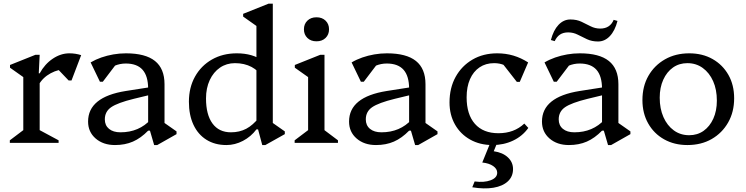

<svg xmlns="http://www.w3.org/2000/svg" viewBox="-20 -785 4098 1055"><path d="M34 0V-14L124 -82L108 -54V-394L151 -331L35 -413V-428L175 -484H198L193 -382H198V-52L183 -78L302 -14V0ZM192 -318 183 -382H198Q226 -433 270 -462.5Q314 -492 361 -492Q395 -492 426 -482L373 -343H357L272 -432L353 -406Q302 -406 258.5 -382.5Q215 -359 192 -318Z M827 12 804 -67H794V-297Q794 -367 763.5 -401.5Q733 -436 671 -436Q639 -436 609.5 -423.5Q580 -411 561 -389L567 -469H646L545 -336H529L478 -442Q505 -458 536.5 -469Q568 -480 602.5 -486Q637 -492 672 -492Q779 -492 831.5 -450Q884 -408 884 -322V-81L843 -138L950 -63V-48L844 12ZM612 12Q547 12 505.5 -24Q464 -60 464 -117Q464 -252 671 -285L831 -310V-270L715 -242Q626 -220 591 -196Q556 -172 556 -129Q556 -96 579 -77Q602 -58 642 -58Q744 -58 809 -129V-67H794Q754 -26 710.5 -7Q667 12 612 12Z M1421 12 1398 -74H1389V-675L1432 -612L1316 -694V-709L1456 -765H1479V-81L1438 -138L1545 -63V-48L1438 12ZM1224 12Q1161 12 1114.5 -17Q1068 -46 1043 -99.5Q1018 -153 1018 -226Q1018 -304 1051.5 -364Q1085 -424 1144.5 -458Q1204 -492 1281 -492Q1368 -492 1424 -451V-357Q1402 -396 1362.5 -417Q1323 -438 1271 -438Q1225 -438 1189 -413.5Q1153 -389 1132.5 -345Q1112 -301 1112 -244Q1112 -155 1147.5 -106.5Q1183 -58 1249 -58Q1296 -58 1333 -77.5Q1370 -97 1404 -140V-74H1389Q1359 -34 1315 -11Q1271 12 1224 12Z M1599 0V-14L1689 -82L1673 -54V-394L1716 -331L1600 -413V-428L1740 -484H1763V-52L1748 -81L1837 -14V0ZM1719 -558Q1688 -558 1669 -576.5Q1650 -595 1650 -624Q1650 -653 1669 -671.5Q1688 -690 1719 -690Q1750 -690 1769 -671.5Q1788 -653 1788 -624Q1788 -595 1769 -576.5Q1750 -558 1719 -558Z M2261 12 2238 -67H2228V-297Q2228 -367 2197.5 -401.5Q2167 -436 2105 -436Q2073 -436 2043.5 -423.5Q2014 -411 1995 -389L2001 -469H2080L1979 -336H1963L1912 -442Q1939 -458 1970.5 -469Q2002 -480 2036.5 -486Q2071 -492 2106 -492Q2213 -492 2265.5 -450Q2318 -408 2318 -322V-81L2277 -138L2384 -63V-48L2278 12ZM2046 12Q1981 12 1939.5 -24Q1898 -60 1898 -117Q1898 -252 2105 -285L2265 -310V-270L2149 -242Q2060 -220 2025 -196Q1990 -172 1990 -129Q1990 -96 2013 -77Q2036 -58 2076 -58Q2178 -58 2243 -129V-67H2228Q2188 -26 2144.5 -7Q2101 12 2046 12Z M2686 12Q2617 12 2563.5 -18Q2510 -48 2480 -101Q2450 -154 2450 -222Q2450 -302 2483.5 -362.5Q2517 -423 2576 -457.5Q2635 -492 2712 -492Q2759 -492 2801 -479.5Q2843 -467 2882 -442L2836 -335H2820L2716 -468H2795V-393Q2758 -438 2695 -438Q2649 -438 2615 -415Q2581 -392 2562.5 -350Q2544 -308 2544 -250Q2544 -156 2589.5 -104.5Q2635 -53 2719 -53Q2805 -53 2861 -106L2883 -82Q2851 -37 2799.5 -12.5Q2748 12 2686 12ZM2575 244 2588 212Q2640 219 2676 205.5Q2712 192 2712 164Q2712 143 2690 127.5Q2668 112 2630 108L2680 -15H2718L2693 46Q2742 53 2770.5 79.5Q2799 106 2799 144Q2799 185 2770.5 211.5Q2742 238 2691.5 246.5Q2641 255 2575 244Z M3321 12 3298 -67H3288V-297Q3288 -367 3257.5 -401.5Q3227 -436 3165 -436Q3133 -436 3103.5 -423.5Q3074 -411 3055 -389L3061 -469H3140L3039 -336H3023L2972 -442Q2999 -458 3030.5 -469Q3062 -480 3096.5 -486Q3131 -492 3166 -492Q3273 -492 3325.5 -450Q3378 -408 3378 -322V-81L3337 -138L3444 -63V-48L3338 12ZM3106 12Q3041 12 2999.5 -24Q2958 -60 2958 -117Q2958 -252 3165 -285L3325 -310V-270L3209 -242Q3120 -220 3085 -196Q3050 -172 3050 -129Q3050 -96 3073 -77Q3096 -58 3136 -58Q3238 -58 3303 -129V-67H3288Q3248 -26 3204.5 -7Q3161 12 3106 12ZM3266 -557Q3232 -557 3205.5 -569.5Q3179 -582 3154.5 -594.5Q3130 -607 3102 -607Q3075 -607 3057 -595Q3039 -583 3028 -559L3007 -565Q3021 -619 3049 -648.5Q3077 -678 3114 -678Q3149 -678 3175 -665.5Q3201 -653 3225.5 -640.5Q3250 -628 3278 -628Q3305 -628 3323.5 -640Q3342 -652 3352 -676L3373 -670Q3359 -616 3331 -586.5Q3303 -557 3266 -557Z M3757 12Q3685 12 3629 -19.5Q3573 -51 3541.5 -107Q3510 -163 3510 -235Q3510 -311 3543 -368.5Q3576 -426 3634 -459Q3692 -492 3767 -492Q3840 -492 3895.5 -460.5Q3951 -429 3982.5 -373.5Q4014 -318 4014 -245Q4014 -170 3981 -112Q3948 -54 3890.5 -21Q3833 12 3757 12ZM3767 -42Q3812 -42 3846 -66Q3880 -90 3899.5 -133Q3919 -176 3919 -232Q3919 -293 3898.5 -339Q3878 -385 3841.5 -411.5Q3805 -438 3757 -438Q3712 -438 3678 -414Q3644 -390 3624.5 -347Q3605 -304 3605 -248Q3605 -188 3625.5 -141.5Q3646 -95 3682.5 -68.5Q3719 -42 3767 -42Z"/></svg>

Font: Platypi Light Light
Style: Regular
Weight: 300
Version: Version 1.200